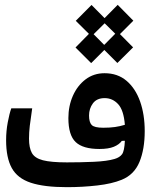

<svg xmlns="http://www.w3.org/2000/svg" viewBox="-20 -775 626 798"><path d="M258.3 2.9Q163.6 2.9 108.2 -15.4Q52.7 -33.7 29.1 -76.4Q5.4 -119.1 5.4 -192.4Q5.4 -230 12.2 -266.4Q19 -302.7 26.9 -324.7H113.8Q106.9 -278.8 103.8 -252Q100.6 -225.1 100.6 -198.7Q100.6 -160.6 112.5 -139.2Q124.5 -117.7 158.4 -108.9Q192.4 -100.1 258.3 -100.1Q314.5 -100.1 369.6 -102.5Q424.8 -105 456.1 -114.3Q477.5 -120.6 487.3 -134Q497.1 -147.5 499 -189.9L486.3 -189.5Q475.6 -174.3 453.1 -165Q430.7 -155.8 393.1 -155.8Q324.7 -155.8 294.4 -184.6Q264.2 -213.4 264.2 -284.2Q264.2 -334.5 283 -377Q301.8 -419.4 335.7 -445.1Q369.6 -470.7 414.6 -470.7Q468.8 -470.7 505.9 -439.2Q543 -407.7 562.3 -353.3Q581.5 -298.8 581.5 -230Q581.5 -154.8 559.6 -101.8Q537.6 -48.8 485.8 -27.8Q445.3 -11.2 384.5 -4.2Q323.7 2.9 258.3 2.9ZM499 -256.3Q494.1 -317.4 470.9 -342.3Q447.8 -367.2 415 -367.2Q382.3 -367.2 366.2 -345.5Q350.1 -323.7 350.1 -294.9Q350.1 -267.1 361.1 -255.6Q372.1 -244.1 409.2 -244.1Q437.5 -244.1 458 -247.1Q478.5 -250 499 -256.3ZM358.9 -512.7 293.9 -577.6 349.6 -634.3 294.9 -688.5 360.4 -754.4 414.6 -699.7 469.2 -754.9 534.2 -689 478.5 -633.3 533.2 -578.1 467.8 -513.2 413.6 -567.4ZM413.1 -588.4 459 -634.8 415 -678.2 369.1 -632.8Z"/></svg>

Font: Cascadia Mono PL
Style: Regular
Weight: 400
Monospace: yes
Designer: Aaron Bell
Foundry: Saja Typeworks
Version: Version 2404.023; ttfautohint (v1.8.4)